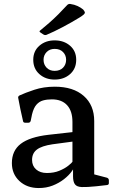

<svg xmlns="http://www.w3.org/2000/svg" viewBox="-20 -941 586 970"><path d="M176 9Q116 9 78 -26.5Q40 -62 40 -117Q40 -180 85 -214.5Q130 -249 225 -260L359 -275L357 -227L245 -212Q191 -204 166.5 -185.5Q142 -167 142 -133Q142 -103 162.5 -85Q183 -67 217 -67Q252 -67 279 -78Q306 -89 324 -103Q342 -117 349 -127L361 -114Q358 -97 343 -76Q328 -55 303 -35.5Q278 -16 246 -3.5Q214 9 176 9ZM346 -325Q346 -380 319 -409.5Q292 -439 242 -439Q217 -439 197.5 -433.5Q178 -428 164 -412Q150 -396 142 -364L135 -330Q132 -321 123 -321H107Q97 -321 96 -331Q89 -361 83 -389.5Q77 -418 72 -446Q70 -454 79 -459Q107 -472 153.5 -487.5Q200 -503 257 -503Q350 -503 403 -456.5Q456 -410 456 -329V-162H346ZM456 -162V-32L437 -65L521 -43Q530 -39 530 -30V-16Q530 -7 520 -6L467 0Q418 5 393 4Q368 3 358.5 -10Q349 -23 349 -50V-100L346 -108V-162ZM256 -539Q210 -539 179 -566.5Q148 -594 148 -639Q148 -683 179 -710Q210 -737 256 -737Q303 -737 334 -710Q365 -683 365 -639Q365 -594 334 -566.5Q303 -539 256 -539ZM256 -583Q283 -583 298.5 -599Q314 -615 314 -639Q314 -662 298.5 -678Q283 -694 256 -694Q231 -694 215.5 -678Q200 -662 200 -639Q200 -615 215.5 -599Q231 -583 256 -583ZM184 -777Q176 -782 183 -787Q204 -804 228 -825Q252 -846 275.5 -869.5Q299 -893 319 -915Q325 -922 335 -921Q356 -918 372 -910.5Q388 -903 400 -893Q407 -885 408.5 -879.5Q410 -874 403.5 -868Q397 -862 381 -852Q342 -828 296.5 -804Q251 -780 215 -765Q207 -762 199 -767Z"/></svg>

Font: Hahmlet Medium
Style: Regular
Weight: 500
Version: Version 1.002